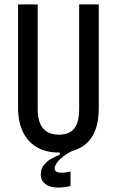

<svg xmlns="http://www.w3.org/2000/svg" viewBox="-20 -680 530 871"><path d="M300 164Q280 169 256.5 170.5Q233 172 212.5 167Q192 162 178.5 148.5Q165 135 165 111Q165 87 178.5 69.5Q192 52 212 40.5Q232 29 251 22V7L307 0V5Q266 26 247 47.5Q228 69 228 84Q228 94 235.5 98.5Q243 103 255 103.5Q267 104 279.5 102Q292 100 300 98ZM247 12Q206 12 175.5 1Q145 -10 123 -29.5Q101 -49 87.5 -74.5Q74 -100 68 -129.5Q62 -159 62 -188V-660H151V-185Q151 -146 162 -120Q173 -94 194.5 -81.5Q216 -69 247 -69Q278 -69 298.5 -81Q319 -93 329 -118.5Q339 -144 339 -185V-660H428V-188Q428 -89 381.5 -38.5Q335 12 247 12Z"/></svg>

Font: Bricolage Grotesque 24pt Condensed
Style: Regular
Weight: 400
Width: 3
Designer: Mathieu Triay
Foundry: Atelier Triay
Version: Version 1.001;gftools[0.9.33.dev8+g029e19f]